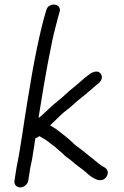

<svg xmlns="http://www.w3.org/2000/svg" viewBox="-20 -740 540 835"><path d="M68 75C84 75 100 62 103 45L112 -12L120 -50L134 -139C140 -140 145 -143 150 -148C159 -145 163 -140 172 -136C182 -131 199 -116 209 -109C221 -101 229 -92 240 -83C251 -75 257 -66 268 -58C284 -47 290 -42 307 -27C319 -17 342 -2 357 12C377 31 421 64 444 27C456 7 444 -8 431 -14C418 -20 400 -36 387 -47L374 -57C357 -70 343 -83 325 -96L310 -107C306 -110 302 -114 298 -118C277 -139 253 -156 229 -175C216 -185 210 -187 199 -194C198 -195 199 -197 203 -200L219 -215C239 -234 246 -243 271 -262C296 -281 310 -297 335 -316C357 -333 378 -352 399 -370C417 -382 430 -400 419 -418C409 -434 388 -431 369 -417C344 -400 325 -379 299 -359C271 -337 261 -324 228 -298C199 -275 186 -259 150 -228L148 -230L159 -298C169 -363 203 -559 223 -628L232 -663C234 -671 236 -678 239 -687C251 -726 190 -733 181 -695C154 -606 127 -474 99 -298C83 -203 71 -104 52 -12L43 45C40 62 52 75 68 75Z"/></svg>

Font: Squarish
Style: It
Weight: 400
Foundry: Cannot Into Space Fonts
Version: Version 0.272